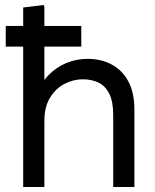

<svg xmlns="http://www.w3.org/2000/svg" viewBox="-20 -750 622 770"><path d="M73 0V-720L155 -730L158 -722V-360L131 -375Q145 -418 175 -449Q205 -480 245.5 -497Q286 -514 332 -514Q386 -514 428.5 -491Q471 -468 495 -423Q519 -378 519 -310V0H434V-289Q434 -343 418 -374.5Q402 -406 374.5 -419Q347 -432 312 -432Q274 -432 238.5 -413.5Q203 -395 180.5 -358Q158 -321 158 -266V0ZM3 -563V-646H306V-563Z"/></svg>

Font: Fustat Medium
Style: Regular
Weight: 500
Designer: Mohamed Gaber, Khaled Hosny, Laura Garcia Mut
Foundry: Kief Type Foundry, Alif Type Foundry, Hard Type Foundry
Version: Version 1.007